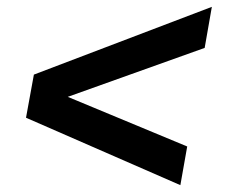

<svg xmlns="http://www.w3.org/2000/svg" viewBox="-20 -541 681 561"><path d="M507 0 56 -197 79 -323 599 -521 578 -401 178 -258 527 -113Z"/></svg>

Font: Archivo SemiBold
Style: Bold Italic
Weight: 700
Italic angle: -10°
Version: Version 2.001